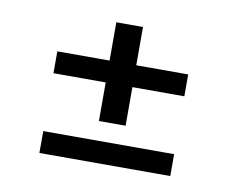

<svg xmlns="http://www.w3.org/2000/svg" viewBox="-56 -602 762 588"><g transform="rotate(10 325.0 -308.5)"><path d="M99 -339V-407H506V-339ZM99 -91V-159H506V-91ZM261.5 -219V-526H344.5V-219Z"/></g></svg>

Font: Trispace Thin
Style: Regular
Weight: 400
Version: Version 1.210